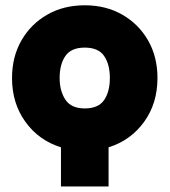

<svg xmlns="http://www.w3.org/2000/svg" viewBox="-20 -542 626 709"><path d="M24.4 -253.9Q24.4 -332 59.1 -392.6Q93.8 -453.1 154.3 -487.8Q214.8 -522.5 293 -522.5Q371.1 -522.5 431.6 -487.8Q492.2 -453.1 526.9 -392.6Q561.5 -332 561.5 -253.9Q561.5 -160.2 512 -91.8Q462.4 -23.4 380.9 2V146.5H205.1V2Q123.5 -23.4 74 -91.8Q24.4 -160.2 24.4 -253.9ZM200.2 -253.9Q200.2 -206.5 221.4 -174.1Q242.7 -141.6 293 -141.6Q343.3 -141.6 364.5 -172.6Q385.7 -203.6 385.7 -253.9Q385.7 -304.2 364.5 -335.2Q343.3 -366.2 293 -366.2Q242.7 -366.2 221.4 -335.2Q200.2 -304.2 200.2 -253.9Z"/></svg>

Font: Giphurs Black
Style: Regular
Weight: 900
Version: Version 0.920; ttfautohint (v1.8.4.7-5d5b)